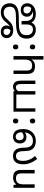

<svg xmlns="http://www.w3.org/2000/svg" viewBox="1850 -2650 1121 4862"><g transform="rotate(90 2411.0 -219.5)"><path d="M331 -566Q404 -566 449.5 -547Q495 -528 520.5 -499Q546 -470 559 -439L541 -430Q556 -473 581.5 -503.5Q607 -534 644 -550Q681 -566 729 -566Q804 -566 855 -536.5Q906 -507 932.5 -455Q959 -403 959 -335Q959 -268 939 -221Q919 -174 883 -143Q845 -110 791.5 -93Q738 -76 674.5 -69.5Q611 -63 542 -63H448Q382 -63 331.5 -59Q281 -55 245.5 -43Q210 -31 187 -8Q168 11 159.5 36Q151 61 151 93Q151 151 173 185Q195 219 227.5 233.5Q260 248 292 248Q336 248 368 235.5Q400 223 426 200Q452 177 478 148Q520 101 558 70Q596 39 641.5 23Q687 7 751 7Q787 7 821.5 16.5Q856 26 884 46.5Q912 67 929 98.5Q946 130 946 174Q946 218 925.5 251.5Q905 285 869 303Q833 321 787 321Q744 321 713.5 309Q683 297 663.5 276.5Q644 256 634.5 231Q625 206 625 181Q625 134 648 102Q671 70 705 41L772 55Q738 80 722.5 108Q707 136 707 168Q707 202 725.5 227Q744 252 789 252Q807 252 824.5 244.5Q842 237 853.5 220Q865 203 865 173Q865 143 853 124.5Q841 106 821 95.5Q801 85 778 81Q755 77 733 77Q718 77 703.5 78.5Q689 80 675 83Q652 90 630.5 104.5Q609 119 589 139.5Q569 160 549 184Q516 225 479.5 256Q443 287 399 304Q355 321 297 321Q215 321 163 289.5Q111 258 87 206Q63 154 63 95Q63 40 81.5 0.5Q100 -39 131 -65Q166 -94 213 -109Q260 -124 316 -129.5Q372 -135 432 -135H521Q597 -135 655 -140Q713 -145 755 -158.5Q797 -172 823 -196Q848 -219 859.5 -253Q871 -287 871 -334Q871 -387 852 -422Q833 -457 800 -475Q767 -493 726 -493Q697 -493 674.5 -484.5Q652 -476 635 -457Q616 -434 608 -403.5Q600 -373 600 -319V-205H513V-293Q513 -341 503.5 -379Q494 -417 473.5 -443Q453 -469 419 -482.5Q385 -496 337 -496Q306 -496 289 -493.5Q272 -491 252 -484L217 -470Q190 -456 173.5 -436.5Q157 -417 149.5 -394.5Q142 -372 142 -348Q142 -305 163.5 -278.5Q185 -252 234 -252Q273 -252 297.5 -274Q322 -296 322 -335Q322 -370 303.5 -395.5Q285 -421 252.5 -434.5Q220 -448 178 -448L242 -494Q288 -490 324.5 -470.5Q361 -451 382.5 -418.5Q404 -386 404 -342Q404 -270 357.5 -227Q311 -184 235 -184Q179 -184 140.5 -205.5Q102 -227 82.5 -263.5Q63 -300 63 -345Q63 -415 100 -464.5Q137 -514 198.5 -540Q260 -566 331 -566Z M1169 -414Q1143 -414 1125 -430Q1107 -446 1107 -482Q1107 -520 1125 -535Q1143 -550 1169 -550Q1195 -550 1213 -535Q1231 -520 1231 -482Q1231 -446 1213 -430Q1195 -414 1169 -414ZM1169 14Q1143 14 1125 -2Q1107 -18 1107 -54Q1107 -92 1125 -107Q1143 -122 1169 -122Q1195 -122 1213 -107Q1231 -92 1231 -54Q1231 -18 1213 -2Q1195 14 1169 14Z M1489 -537Q1489 -518 1487.5 -498Q1486 -478 1484 -462H1490Q1507 -490 1533 -508Q1559 -526 1591 -535.5Q1623 -545 1657 -545Q1722 -545 1765.5 -524.5Q1809 -504 1831 -461Q1853 -418 1853 -349V0H1766V-343Q1766 -408 1737 -440Q1708 -472 1646 -472Q1556 -472 1522.5 -421.5Q1489 -371 1489 -277V0H1401V-760H1489Z M2288 0V-554H2374V-72H2723V-554H2809V0ZM2174 11Q2137 11 2109.5 -1.5Q2082 -14 2063 -36Q2052 -51 2042.5 -70Q2033 -89 2027.5 -120Q2022 -151 2022 -202V-554H2108V-223Q2108 -177 2112 -139.5Q2116 -102 2136 -82Q2146 -72 2159.5 -66.5Q2173 -61 2192 -61Q2221 -61 2246.5 -76Q2272 -91 2294 -125L2292 -39Q2273 -20 2244 -4.5Q2215 11 2174 11Z M3044 -414Q3018 -414 3000 -430Q2982 -446 2982 -482Q2982 -520 3000 -535Q3018 -550 3044 -550Q3070 -550 3088 -535Q3106 -520 3106 -482Q3106 -446 3088 -430Q3070 -414 3044 -414ZM3044 14Q3018 14 3000 -2Q2982 -18 2982 -54Q2982 -92 3000 -107Q3018 -122 3044 -122Q3070 -122 3088 -107Q3106 -92 3106 -54Q3106 -18 3088 -2Q3070 14 3044 14Z M3440 12Q3387 12 3343 -14Q3299 -40 3273.5 -96.5Q3248 -153 3248 -242Q3248 -323 3272 -384Q3296 -445 3338 -485.5Q3380 -526 3434.5 -546Q3489 -566 3550 -566Q3598 -566 3648 -553Q3698 -540 3736 -502Q3764 -475 3779.5 -440Q3795 -405 3801.5 -359Q3808 -313 3808 -252Q3808 -217 3811.5 -188Q3815 -159 3824 -136Q3833 -113 3849 -95Q3864 -79 3885 -70.5Q3906 -62 3935 -62Q3968 -62 3995 -78Q4022 -94 4038 -132Q4054 -170 4054 -237Q4054 -303 4038 -359Q4022 -415 3993.5 -461.5Q3965 -508 3929 -547L4007 -600Q4069 -521 4105 -434Q4141 -347 4141 -244Q4141 -159 4116.5 -102Q4092 -45 4045 -16.5Q3998 12 3928 12Q3885 12 3849.5 -0.5Q3814 -13 3788 -38Q3756 -68 3739 -121Q3722 -174 3721 -250Q3721 -286 3717 -324Q3713 -362 3701 -396.5Q3689 -431 3663 -455Q3643 -473 3615 -482.5Q3587 -492 3546 -492Q3477 -492 3428 -458.5Q3379 -425 3353 -366.5Q3327 -308 3327 -232Q3327 -168 3342.5 -129Q3358 -90 3384.5 -73Q3411 -56 3444 -56Q3471 -56 3490.5 -67.5Q3510 -79 3520.5 -101Q3531 -123 3531 -155Q3531 -205 3505 -231.5Q3479 -258 3438 -258Q3398 -258 3363 -237Q3328 -216 3299 -184L3284 -248Q3314 -283 3358.5 -305.5Q3403 -328 3452 -328Q3524 -328 3568.5 -284Q3613 -240 3613 -165Q3613 -110 3592 -70Q3571 -30 3532.5 -9Q3494 12 3440 12Z M4737 -536V0H4665L4652 -71H4648Q4631 -43 4604 -25Q4577 -7 4545 1.5Q4513 10 4478 10Q4414 10 4370.5 -10.5Q4327 -31 4305 -74Q4283 -117 4283 -185V-536H4372V-191Q4372 -127 4401 -95Q4430 -63 4491 -63Q4580 -63 4614.5 -113Q4649 -163 4649 -257V-536Z"/></g></svg>

Font: hexltamil05
Style: Book
Weight: 400
Designer: Jelle Bosma - Monotype Design Team
Foundry: Monotype Imaging Inc.
Version: Version 2.003